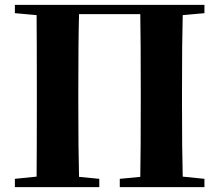

<svg xmlns="http://www.w3.org/2000/svg" viewBox="-20 -767 899 787"><path d="M729 -705Q726 -603 726 -395V-351Q726 -146 729 -43L818 -34V0H471V-34L555 -42Q557 -143 557 -352V-395Q557 -605 555 -709H304Q301 -606 301 -395V-352Q301 -145 304 -42L387 -34V0H41V-34L130 -43Q131 -144 131 -351V-395Q131 -602 130 -705L41 -713V-747H818V-713Z"/></svg>

Font: Source Han Serif CN Heavy
Style: Regular
Weight: 900
Designer: Ryoko NISHIZUKA  (kana & ideographs); Frank Grießhammer (Latin, Greek & Cyrillic); Wenlong ZHANG  (bopomofo); Sandoll Co
Foundry: Adobe Systems Incorporated
Version: Version 1.000;PS 1;hotconv 16.6.53;makeotf.lib2.5.65590